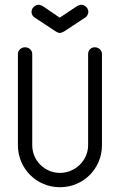

<svg xmlns="http://www.w3.org/2000/svg" viewBox="-20 -782 502 804"><path d="M230 -644C236 -644 244 -648 248 -650L336 -708C344 -712 350 -724 350 -732C350 -748 336 -762 320 -762C314 -762 306 -758 302 -756L230 -708L160 -756C156 -758 148 -762 142 -762C126 -762 112 -748 112 -732C112 -722 118 -712 126 -708L214 -650C218 -648 224 -644 230 -644ZM85 -584C69 -584 55 -572 55 -556V-174C55 -76 133 2 231 2C329 2 407 -76 407 -174V-556C407 -572 393 -584 377 -584C361 -584 349 -572 349 -556V-174C349 -110 295 -58 231 -58C167 -58 115 -110 115 -174V-556C115 -572 101 -584 85 -584Z"/></svg>

Font: bauhaus_2017
Style: _regular
Weight: 400
Version: Version 1.0